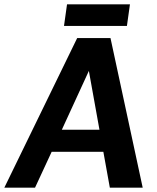

<svg xmlns="http://www.w3.org/2000/svg" viewBox="-54 -868 724 888"><path d="M-34 0H108L185 -166H424L454 0H606L457 -692H303ZM242 -748H533L547 -848H256ZM232 -268 357 -540 406 -268Z"/></svg>

Font: Ronzino Bold
Style: Italic
Weight: 700
Italic angle: -8°
Designer: Nunzio Mazzaferro
Foundry: Collletttivo
Version: Version 1.000;Glyphs 3.3 (3337)